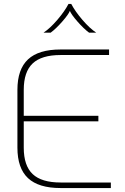

<svg xmlns="http://www.w3.org/2000/svg" viewBox="-20 -950 630 970"><path d="M68 -204V-496Q68 -600 121.5 -650Q175 -700 286 -700H531V-672H286Q190 -672 145 -629.5Q100 -587 100 -496V-365H477V-337H100V-204Q100 -113 145 -70.5Q190 -28 286 -28H540V0H286Q175 0 121.5 -50Q68 -100 68 -204ZM326 -930H340Q360 -892 396.5 -849.5Q433 -807 466 -785H430Q403 -805 371.5 -841Q340 -877 333 -895Q326 -877 294.5 -841Q263 -805 236 -785H200Q233 -807 269.5 -849.5Q306 -892 326 -930Z"/></svg>

Font: KoHo ExtraLight
Style: Regular
Weight: 275
Version: Version 1.000; ttfautohint (v1.6)